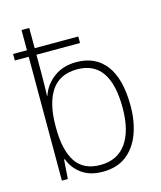

<svg xmlns="http://www.w3.org/2000/svg" viewBox="-115 -843 784 936"><g transform="rotate(-15 277.5 -375.0)"><path d="M288 10Q224 10 182.5 -20Q141 -50 124 -97H120L113 0H83V-625H13V-658H83V-760H122V-658H342V-625H122V-535Q122 -510 121.5 -475.5Q121 -441 120 -418H122Q139 -470 185.5 -505Q232 -540 300 -540Q397 -540 449 -470.5Q501 -401 501 -266Q501 -187 477.5 -124.5Q454 -62 407 -26Q360 10 288 10ZM285 -25Q371 -25 416 -88Q461 -151 461 -267Q461 -505 295 -505Q206 -505 164 -442Q122 -379 122 -265V-256Q122 -144 161 -84.5Q200 -25 285 -25Z"/></g></svg>

Font: Noto Sans Disp ExtLt
Style: Regular
Weight: 200
Designer: Monotype Design Team
Foundry: Monotype Imaging Inc.
Version: Version 2.000;GOOG;noto-source:20170915:90ef993387c0